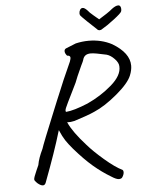

<svg xmlns="http://www.w3.org/2000/svg" viewBox="-60 -884 760 1006"><g transform="rotate(-5 320.0 -381.0)"><path d="M640 -513Q640 -489 629 -462Q613 -422 548 -367.5Q483 -313 427 -289Q405 -279 376 -269Q347 -259 319 -250Q299 -245 279 -246L281 -244Q304 -193 370 -120Q401 -84 455 -37.5Q509 9 548 28Q552 32 552 40Q552 49 546.5 59.5Q541 70 537 71Q535 72 532 73Q529 74 525 74Q511 74 485 57Q438 29 394 -8.5Q350 -46 298 -106Q275 -133 261.5 -153.5Q248 -174 233 -209L231 -203Q201 -101 140 60Q135 72 125 72Q114 72 98 59Q96 57 91 52Q86 47 84 43.5Q82 40 82 36Q82 27 98 -9L110 -36Q116 -72 139 -119Q146 -143 220 -323L238 -367L249 -393Q276 -461 322 -562Q327 -577 327 -581Q327 -594 310 -594Q299 -607 299 -618Q299 -629 309 -633L361 -654Q396 -662 429 -662Q496 -662 551 -633Q640 -580 640 -513ZM578 -514Q578 -533 558 -554Q538 -575 517 -581Q456 -595 435 -595Q417 -595 406.5 -587.5Q396 -580 392 -564Q392 -561 379 -535Q350 -472 342 -449L319 -402Q287 -338 280.5 -322Q274 -306 279 -301Q320 -304 395 -335Q467 -368 524 -417.5Q581 -467 578 -514ZM492 -712Q483 -712 477 -720Q460 -735 429.5 -764.5Q399 -794 396 -799Q394 -805 394 -809Q394 -819 399 -827.5Q404 -836 413 -836Q423 -836 438 -820Q445 -810 466 -792.5Q487 -775 494 -769Q514 -781 535 -795Q556 -809 566 -818Q586 -833 599 -833Q607 -833 610.5 -827Q614 -821 614 -813Q614 -804 612 -800Q609 -791 569 -760.5Q529 -730 507 -718Q500 -712 492 -712Z"/></g></svg>

Font: Caveat
Style: Regular
Weight: 400
Designer: Pablo Impallari
Foundry: Pablo Impallari
Version: Version 1.500; ttfautohint (v1.6)